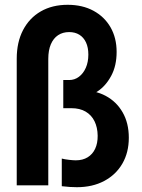

<svg xmlns="http://www.w3.org/2000/svg" viewBox="-20 -780 596 808"><path d="M303.5 7.8Q291.1 7.8 273.7 6.8Q256.3 5.7 240 3.6V-112.7Q252.7 -109.3 271 -107.3Q289.3 -105.3 298.9 -105.3Q328.1 -105.3 348.9 -118.1Q369.7 -130.8 380.5 -154.1Q391.4 -177.5 391 -209.1Q390.5 -243.8 377.8 -269.7Q365.1 -295.7 340.6 -310.2Q316 -324.7 280.6 -324.7H246.3V-443.2H271Q294.1 -443.2 312.2 -456.9Q330.4 -470.5 341.1 -494.6Q351.8 -518.7 351.8 -550.5Q351.8 -580.3 341.9 -601.5Q331.9 -622.8 313.8 -633.9Q295.8 -645 271 -645Q244.1 -645 224.4 -631.9Q204.7 -618.8 193.9 -593.5Q183.2 -568.3 183.2 -532V0H50.4V-532.7Q50.4 -602.4 77 -653.4Q103.6 -704.4 151.7 -732.1Q199.9 -759.8 264.7 -759.8Q327 -759.8 373.3 -734.7Q419.5 -709.7 445.2 -665.1Q470.8 -620.4 470.8 -561.5Q470.8 -503.1 447.9 -460.7Q425.1 -418.3 390.4 -395.4Q355.7 -372.5 320.7 -373.2V-399.2Q379.5 -400.9 424.9 -376.5Q470.3 -352.2 496.2 -307Q522.1 -261.7 522.1 -200.5Q522.1 -138.2 494.9 -91.4Q467.7 -44.5 418.4 -18.4Q369.2 7.8 303.5 7.8Z"/></svg>

Font: Reddit Sans Condensed
Style: Regular
Weight: 400
Designer: Stephen Hutchings
Foundry: Reddit
Version: Version 1.014